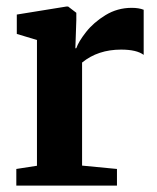

<svg xmlns="http://www.w3.org/2000/svg" viewBox="-20 -580 492 600"><path d="M31 0V-52L95.5 -62V-455L32.5 -474V-534.5L187 -559.5H193L218.5 -540V-517L215.5 -429L218.5 -429.5Q225.5 -450 249 -480Q272.5 -510 309.8 -532.8Q347 -555.5 391.5 -555.5Q414 -555.5 429 -549.5V-408.5Q407 -425 358.5 -425Q286 -425 236.5 -384.5V-62.5L345.5 -52V0Z"/></svg>

Font: Merriweather Text
Style: Bold
Weight: 700
Designer: Eben Sorkin
Foundry: Eben Sorkin
Version: Version 2.100